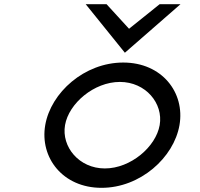

<svg xmlns="http://www.w3.org/2000/svg" viewBox="-20 -890 959 921"><path d="M579 -637 846 -870H746L599 -752L491 -870H391ZM555 -497C679 -497 764 -394 746 -290C728 -186 607 -82 483 -82C359 -82 274 -186 292 -290C310 -394 431 -497 555 -497ZM467 11C653 11 814 -134 841 -290C868 -446 757 -590 571 -590C385 -590 224 -446 197 -290C170 -134 281 11 467 11Z"/></svg>

Font: Charger Monospace
Style: Regular
Weight: 400
Designer: Jasper
Foundry: Cannot Into Space Fonts
Version: Version 0.980